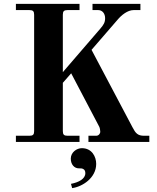

<svg xmlns="http://www.w3.org/2000/svg" viewBox="-20 -732 810 990"><path d="M345 86C345 117 364 136 386 136C397 136 404 136 410 140C417 144 420 151 420 161C420 190 387 208 346 216L352 238C404 231 476 186 476 113C476 76 454 32 402 32C376 32 345 53 345 86ZM62 0H390V-32H328C310 -32 304 -38 304 -56V-305L347 -354L492 -78C495 -72 497 -59 497 -53C497 -42 488 -32 476 -32H436V0H750V-32H723C690 -32 679 -45 663 -76L452 -475L586 -630C606 -654 638 -680 669 -680H704V-712H457V-680H486C508 -680 522 -662 522 -638C522 -616 514 -604 497 -584L304 -360V-656C304 -674 310 -680 328 -680H390V-712H62V-680H132C150 -680 156 -674 156 -656V-56C156 -38 150 -32 132 -32H62Z"/></svg>

Font: Old Standard
Style: Bold
Weight: 700
Designer: Alexey Kryukov <alexios@thessalonica.org.ru>
Version: Version 2.0.2